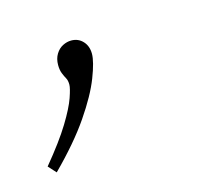

<svg xmlns="http://www.w3.org/2000/svg" viewBox="-76 -99 283 264"><g transform="rotate(-15 65.5 33.0)"><path d="M17 -24Q17 -33 21 -39.5Q25 -46 31 -49Q37 -52 43 -52Q53 -52 59.5 -45Q66 -38 66 -27Q66 -16 57.5 6Q49 28 29.5 56.5Q10 85 -23 118L-33 107Q-9 78 3.5 57.5Q16 37 20.5 24Q25 11 25 6Q25 0 23 -3.5Q21 -7 19 -12Q17 -17 17 -24Z"/></g></svg>

Font: Bitter Thin Thin
Style: Italic
Weight: 250
Italic angle: -9°
Version: Version 2.002